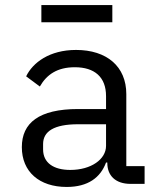

<svg xmlns="http://www.w3.org/2000/svg" viewBox="-20 -725 640 757"><path d="M495 0H550.1V-70H478V-354C478 -463.1 400.9 -528.1 279.8 -528.1C175.1 -528.1 109 -478 83.1 -424L137.1 -383.9C164.1 -431.1 206 -459.9 274.9 -459.9C353 -459.9 398.1 -421.2 398.1 -345.9V-295.1H288C133.2 -295.1 66.1 -240.1 66.1 -144.9C66.1 -47.9 134.9 12.1 242.9 12.1C327.1 12.1 376.1 -24.9 398.1 -84.2H403.1V-82C403.1 -34.1 433.9 0 495 0ZM143.1 -637.1H422.9V-704.9H143.1ZM149.9 -136V-157C149.9 -207 192.8 -235.1 288 -235.1H398.1V-149.9C398.1 -96.9 339.1 -55 257.1 -55C191.1 -55 149.9 -83.1 149.9 -136Z"/></svg>

Font: Margiela Mono
Style: Regular
Weight: 400
Designer: Mike Abbink, Paul van der Laan, Pieter van Rosmalen
Foundry: Bold Monday
Version: Version 2.003 2021